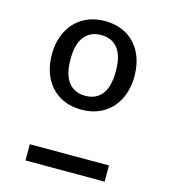

<svg xmlns="http://www.w3.org/2000/svg" viewBox="-114 -861 842 952"><g transform="rotate(15 307.5 -385.0)"><path d="M519 -542.6Q519 -475.9 493.1 -424.1Q467.2 -372.3 419.2 -343.6Q371.3 -314.9 307.7 -314.9Q243.1 -314.9 195.1 -343.1Q147.2 -371.3 121.3 -422.8Q95.4 -474.4 95.4 -542.6Q95.4 -608.7 121.5 -660.5Q147.7 -712.3 195.9 -741Q244.1 -769.7 307.7 -769.7Q371.8 -769.7 419.5 -741.8Q467.2 -713.8 493.1 -662.3Q519 -610.8 519 -542.6ZM190.8 -542.6Q190.8 -464.1 221.5 -425.1Q252.3 -386.2 307.7 -386.2Q363.1 -386.2 393.3 -424.9Q423.6 -463.6 423.6 -542.6Q423.6 -621 393.3 -659.5Q363.1 -697.9 307.7 -697.9Q252.3 -697.9 221.5 -659.5Q190.8 -621 190.8 -542.6ZM105.1 -83.1H511.3V0H105.1Z"/></g></svg>

Font: Fira Code Fixed Retina
Style: Regular
Weight: 450
Monospace: yes
Designer: Carrois Corporate, Edenspiekermann AG, Nikita Prokopov
Foundry: Carrois Corporate, Edenspiekermann AG, Nikita Prokopov
Version: Version 5.002